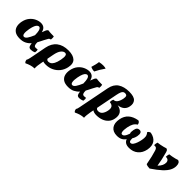

<svg xmlns="http://www.w3.org/2000/svg" viewBox="196 -1976 3483 3483"><g transform="rotate(45 1937.5 -234.5)"><path d="M222 9Q138 9 92 -23.5Q46 -56 32 -109.5Q18 -163 30 -227Q46 -310 89.5 -363Q133 -416 189 -441.5Q245 -467 296 -467Q402 -467 424 -357Q444 -412 455.5 -435Q467 -458 488 -467Q514 -461 555.5 -459.5Q597 -458 631 -458Q637 -442 637 -421.5Q637 -401 635 -381Q607 -377 592 -354.5Q577 -332 551 -279Q537 -251 523.5 -224Q510 -197 496 -172Q496 -128 503.5 -108Q511 -88 522 -83Q533 -78 544 -78Q559 -78 571 -80.5Q583 -83 591 -83Q604 -62 596 -13Q574 -2 550 3.5Q526 9 508 9Q466 9 452.5 -18Q439 -45 437 -87Q398 -43 346.5 -17Q295 9 222 9ZM222 -234Q208 -158 215 -113.5Q222 -69 254 -69Q284 -69 312.5 -110Q341 -151 375 -232Q374 -304 364.5 -339Q355 -374 341.5 -385Q328 -396 316 -396Q302 -396 284.5 -383Q267 -370 251 -335.5Q235 -301 222 -234Z M612 251Q596 241 589.5 226Q583 211 581 190Q589 179 593.5 166.5Q598 154 604 127Q610 100 620 48L668 -204Q693 -334 778.5 -400.5Q864 -467 1001 -467Q1122 -467 1179.5 -413.5Q1237 -360 1212 -247Q1196 -171 1150.5 -113.5Q1105 -56 1038 -23.5Q971 9 888 9Q863 9 848.5 6.5Q834 4 820 -1L811 47Q804 81 798.5 124.5Q793 168 797 200Q748 201 703.5 214.5Q659 228 612 251ZM860 -211 837 -91Q846 -74 857 -68Q868 -62 885 -62Q909 -62 934.5 -76Q960 -90 983 -131.5Q1006 -173 1022 -253Q1029 -289 1030.5 -321Q1032 -353 1022.5 -373Q1013 -393 985 -393Q949 -393 913.5 -350Q878 -307 860 -211Z M1462 9Q1378 9 1332 -23.5Q1286 -56 1272 -109.5Q1258 -163 1270 -227Q1286 -310 1329.5 -363Q1373 -416 1429 -441.5Q1485 -467 1536 -467Q1642 -467 1664 -357Q1684 -412 1695.5 -435Q1707 -458 1728 -467Q1754 -461 1795.5 -459.5Q1837 -458 1871 -458Q1877 -442 1877 -421.5Q1877 -401 1875 -381Q1847 -377 1832 -354.5Q1817 -332 1791 -279Q1777 -251 1763.5 -224Q1750 -197 1736 -172Q1736 -128 1743.5 -108Q1751 -88 1762 -83Q1773 -78 1784 -78Q1799 -78 1811 -80.5Q1823 -83 1831 -83Q1844 -62 1836 -13Q1814 -2 1790 3.5Q1766 9 1748 9Q1706 9 1692.5 -18Q1679 -45 1677 -87Q1638 -43 1586.5 -17Q1535 9 1462 9ZM1462 -234Q1448 -158 1455 -113.5Q1462 -69 1494 -69Q1524 -69 1552.5 -110Q1581 -151 1615 -232Q1614 -304 1604.5 -339Q1595 -374 1581.5 -385Q1568 -396 1556 -396Q1542 -396 1524.5 -383Q1507 -370 1491 -335.5Q1475 -301 1462 -234ZM1600 -526Q1547 -526 1504 -549Q1517 -592 1527 -631Q1537 -670 1541 -708Q1591 -720 1638 -720Q1682 -720 1710 -709Q1676 -662 1647.5 -614Q1619 -566 1600 -526Z M1878 249Q1862 239 1855.5 224Q1849 209 1847 188Q1855 177 1859.5 164.5Q1864 152 1869.5 125Q1875 98 1885 46L1989 -484Q2013 -606 2096.5 -661.5Q2180 -717 2312 -717Q2434 -717 2478 -668.5Q2522 -620 2506 -538Q2482 -412 2334 -394Q2414 -381 2451 -329Q2488 -277 2471 -190Q2459 -125 2419 -80.5Q2379 -36 2319 -13.5Q2259 9 2185 9Q2126 9 2088 -17L2076 45Q2068 89 2064 130.5Q2060 172 2063 198Q2014 199 1969.5 212.5Q1925 226 1878 249ZM2185 -512 2104 -98Q2114 -79 2127 -73Q2140 -67 2160 -67Q2207 -67 2237 -103Q2267 -139 2280 -204Q2292 -266 2271 -297Q2250 -328 2195 -333Q2190 -350 2194.5 -371Q2199 -392 2209 -410Q2254 -408 2282.5 -447.5Q2311 -487 2324 -554Q2333 -601 2322.5 -622.5Q2312 -644 2273 -644Q2253 -644 2237 -633.5Q2221 -623 2208.5 -594.5Q2196 -566 2185 -512Z M2715 9Q2611 9 2563 -57.5Q2515 -124 2537 -237Q2573 -429 2794 -466Q2815 -459 2826.5 -442.5Q2838 -426 2841 -403Q2798 -377 2775.5 -336.5Q2753 -296 2740 -230Q2733 -194 2731 -158Q2729 -122 2737.5 -98Q2746 -74 2769 -74Q2790 -74 2806.5 -91.5Q2823 -109 2835.5 -135.5Q2848 -162 2857 -188Q2849 -203 2849 -225.5Q2849 -248 2855 -278Q2863 -323 2882 -341.5Q2901 -360 2931 -360Q3003 -360 2982 -248Q2978 -230 2970.5 -208Q2963 -186 2946 -160Q2945 -141 2947 -121Q2949 -101 2957 -87.5Q2965 -74 2982 -74Q3009 -74 3029.5 -102Q3050 -130 3065.5 -173Q3081 -216 3089 -260Q3100 -314 3094.5 -352Q3089 -390 3057 -427Q3072 -457 3111 -467Q3216 -447 3260 -380.5Q3304 -314 3284 -207Q3264 -106 3195.5 -48.5Q3127 9 3026 9Q2967 9 2932.5 -13Q2898 -35 2885 -75Q2858 -34 2817 -12.5Q2776 9 2715 9Z M3812 -467Q3841 -458 3854.5 -434Q3868 -410 3868 -366Q3868 -311 3839.5 -255Q3811 -199 3742.5 -135Q3674 -71 3555 9Q3532 9 3505 4Q3478 -1 3462 -11Q3446 -101 3428.5 -172.5Q3411 -244 3396 -292Q3386 -327 3369 -339.5Q3352 -352 3313 -350Q3313 -393 3325 -426Q3352 -428 3388 -435Q3424 -442 3458 -450.5Q3492 -459 3512 -467Q3532 -461 3541 -450Q3550 -439 3558 -411Q3579 -338 3594 -268Q3609 -198 3620 -129Q3662 -173 3678 -208.5Q3694 -244 3694 -278Q3694 -314 3673 -333Q3652 -352 3613 -350Q3613 -393 3625 -426Q3652 -428 3688 -435Q3724 -442 3758 -450.5Q3792 -459 3812 -467Z"/></g></svg>

Font: Vollkorn Black
Style: Italic
Weight: 900
Italic angle: -11°
Designer: Friedrich Althausen
Foundry: Friedrich Althausen
Version: Version 5.000; ttfautohint (v1.8.3)